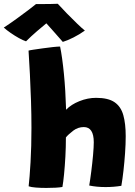

<svg xmlns="http://www.w3.org/2000/svg" viewBox="-116 -962 698 992"><path d="M206.5 4Q193.5 6.5 170.5 7.8Q147.5 9 123 9Q93.5 9 68.8 7Q44 5 32 0.5Q37 -42.5 41.8 -123.8Q46.5 -205 46.5 -301Q46.5 -369.5 44.2 -440.8Q42 -512 38.5 -578.8Q35 -645.5 31.5 -700.5Q35 -702 56 -705.2Q77 -708.5 104.5 -712.2Q132 -716 157 -718.8Q182 -721.5 194.5 -721.5Q206 -665 214.2 -580.8Q222.5 -496.5 225.5 -395Q251 -422 294 -439.2Q337 -456.5 380.5 -456.5Q443 -456.5 476 -433.8Q509 -411 521.2 -366.8Q533.5 -322.5 533.5 -258.5Q533.5 -217.5 530.2 -171.2Q527 -125 522 -80.8Q517 -36.5 511 -2Q472 4.5 429.5 4.5Q383.5 4.5 345 -3.5Q350 -32.5 355.5 -75.8Q361 -119 364.8 -160.8Q368.5 -202.5 368.5 -227Q368.5 -305.5 317 -305.5Q287 -305.5 262.5 -287Q238 -268.5 224.5 -252Q224.5 -201.5 221.8 -152.2Q219 -103 215 -62Q211 -21 206.5 4ZM182.5 -942.5Q201.5 -921.5 229 -893.2Q256.5 -865 282.5 -840Q308.5 -815 322.5 -804Q294.5 -784 263.2 -768.2Q232 -752.5 208.5 -745.5Q186 -771.5 161 -799.5Q136 -827.5 123.5 -841.5Q106.5 -828 75.5 -801.2Q44.5 -774.5 18.5 -748.5Q3 -753.5 -18.2 -765.2Q-39.5 -777 -60.8 -791.8Q-82 -806.5 -96.5 -819.5Q-66.5 -839 -31.5 -864.2Q3.5 -889.5 31.8 -911Q60 -932.5 70 -941Q79.5 -941 102 -941Q124.5 -941 147.8 -941.5Q171 -942 182.5 -942.5Z"/></svg>

Font: Grandstander ExtraBold
Style: Regular
Weight: 800
Designer: Tyler Finck
Foundry: Etcetera Type Co
Version: Version 1.200; ttfautohint (v1.8.3)